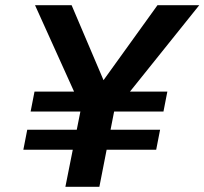

<svg xmlns="http://www.w3.org/2000/svg" viewBox="-20 -720 788 740"><path d="M232 0 293 -306 115 -700H256L379 -411L587 -700H748L420 -291L363 0ZM70 -143 85 -220H294L279 -143ZM98 -290 113 -367H312L297 -290ZM372 -143 387 -220H597L582 -143ZM410 -290 425 -367H625L610 -290Z"/></svg>

Font: REM Medium Medium
Style: Italic
Weight: 500
Italic angle: -11°
Version: Version 1.005;gftools[0.9.28]